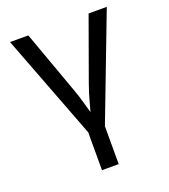

<svg xmlns="http://www.w3.org/2000/svg" viewBox="-137 -640 830 944"><g transform="rotate(-20 278.5 -168.5)"><path d="M235.8 9.8 24.9 -542.5H120.6L236.3 -221.7Q254.4 -172.9 267.3 -124.3Q280.3 -75.7 293.9 -29.8H263.2Q277.3 -75.7 290 -124.3Q302.7 -172.9 320.3 -221.7L436 -542.5H531.2L320.3 9.8ZM234.4 204.1V-3.9H321.8V204.1Z"/></g></svg>

Font: Inter 16pt
Style: Regular
Weight: 400
Version: Version 4.001;git-66647c0bb